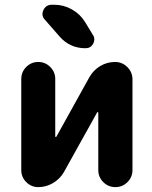

<svg xmlns="http://www.w3.org/2000/svg" viewBox="-20 -806 639 806"><path d="M168.9 -722.7Q158.2 -733.4 158.2 -747.1Q158.2 -754.9 162.1 -763.7Q172.9 -786.1 197.3 -786.1H208Q247.1 -786.1 281.7 -766.6Q316.4 -747.1 336.9 -713.9L370.1 -659.2Q376 -650.4 376 -640.6Q376 -631.8 371.1 -622.1Q360.4 -603.5 338.9 -603.5Q273.4 -603.5 230.5 -652.3ZM392.6 -333Q392.6 -335 390.6 -335.4Q388.7 -335.9 387.7 -334L248 -83Q231.4 -54.7 202.6 -37.6Q173.8 -20.5 140.6 -20.5Q111.3 -20.5 90.3 -41.5Q69.3 -62.5 69.3 -91.8V-474.6Q69.3 -503.9 90.3 -524.9Q111.3 -545.9 140.6 -545.9Q169.9 -545.9 190.9 -524.9Q211.9 -503.9 211.9 -474.6V-233.4Q211.9 -231.4 213.9 -231Q215.8 -230.5 216.8 -232.4L355.5 -482.4Q372.1 -511.7 400.9 -528.8Q429.7 -545.9 462.9 -545.9Q493.2 -545.9 514.6 -524.4Q536.1 -502.9 536.1 -472.7V-91.8Q536.1 -62.5 515.1 -41.5Q494.1 -20.5 464.4 -20.5Q434.6 -20.5 413.6 -41.5Q392.6 -62.5 392.6 -91.8Z"/></svg>

Font: Gen Jyuu GothicX Bold
Style: Bold
Weight: 700
Designer: Ryoko NISHIZUKA (kana &amp; ideographs); Paul D. Hunt (Latin, Greek &amp; Cyrillic); Wenlong ZHANG (bopomofo); Sandoll C
Version: Version 1.058.20140828